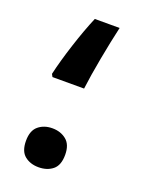

<svg xmlns="http://www.w3.org/2000/svg" viewBox="-120 -663 575 742"><g transform="rotate(20 167.0 -292.5)"><path d="M63 -332H193Q200 -388 214 -463Q228 -538 242 -599H140Q117 -545 93.5 -472.5Q70 -400 57 -343ZM131 14Q166 14 189 -4.5Q212 -23 212 -66Q212 -108 188.5 -127Q165 -146 131 -146Q97 -146 74 -127Q51 -108 51 -66Q51 -23 74 -4.5Q97 14 131 14Z"/></g></svg>

Font: Noto Sans Arabic UI SemiCondensed Semi
Style: Regular
Weight: 600
Width: 4
Designer: Nadine Chahine - Monotype Design Team
Foundry: Monotype Imaging Inc.
Version: Version 1.900